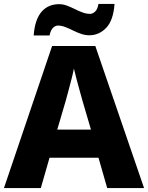

<svg xmlns="http://www.w3.org/2000/svg" viewBox="-20 -949 747 969"><path d="M521 0 477 -153H230L186 0H0L243 -717H461L707 0ZM397 -438Q392 -456 383.5 -486.5Q375 -517 366.5 -549Q358 -581 353 -603Q349 -581 340.5 -548.5Q332 -516 324 -485.5Q316 -455 311 -438L269 -295H439ZM150 -770Q153 -812 163.5 -842Q174 -872 191 -891Q208 -910 230 -919Q252 -928 278 -928Q298 -928 318 -920.5Q338 -913 358 -903Q378 -893 397 -886Q416 -879 435 -879Q447 -879 459.5 -890Q472 -901 477 -929H558Q552 -846 516 -808.5Q480 -771 431 -771Q410 -771 389.5 -778Q369 -785 349 -795Q329 -805 309.5 -812.5Q290 -820 272 -820Q260 -820 248 -809Q236 -798 230 -770Z"/></svg>

Font: Noto Sans Armenian ExtraBold
Style: Regular
Weight: 800
Version: Version 2.007